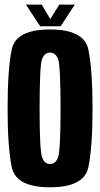

<svg xmlns="http://www.w3.org/2000/svg" viewBox="-20 -809 436 834"><path d="M197 4.5Q345.5 4.5 363.8 -82.5Q382 -169.5 382 -337.5Q382 -506.5 363.8 -593.8Q345.5 -681 197 -681Q49 -681 31 -594.2Q13 -507.5 13 -337.5Q13 -169.5 31.2 -82.5Q49.5 4.5 197 4.5ZM197 -96.5Q173.5 -96.5 162.8 -125.5Q152 -154.5 152 -337.5Q152 -524.5 162.8 -552.5Q173.5 -580.5 197 -580.5Q221.5 -580.5 232.2 -552.5Q243 -524.5 243 -337.5Q243 -154.5 232.2 -125.5Q221.5 -96.5 197 -96.5ZM154.5 -695H243.5L305 -789H237.5L198.5 -726L161.5 -789H92.5Z"/></svg>

Font: Anybody ExtraCondensed
Style: Bold
Weight: 700
Width: 2
Version: Version 1.113;gftools[0.9.25]